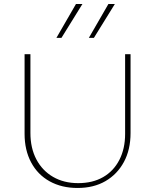

<svg xmlns="http://www.w3.org/2000/svg" viewBox="-20 -927 768 953"><path d="M365 6Q286 6 226.5 -27Q167 -60 134.5 -121Q102 -182 102 -263V-658H131V-267Q131 -192 160.5 -136Q190 -80 243.5 -49Q297 -18 368 -18Q440 -18 492 -48Q544 -78 572.5 -133.5Q601 -189 601 -262V-658H628V-267Q628 -184 595 -123Q562 -62 503.5 -28Q445 6 365 6ZM260 -739 357 -907H389L285 -739ZM421 -739 518 -907H550L446 -739Z"/></svg>

Font: Ysabeau Office Thin
Style: Regular
Weight: 250
Designer: Christian Thalmann (Catharsis Fonts)
Version: Version 2.001;gftools[0.9.30]; featfreeze: tnum,lnum,ss02